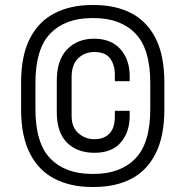

<svg xmlns="http://www.w3.org/2000/svg" viewBox="-20 -732 738 764"><path d="M345 12Q261 12 197.5 -20.5Q134 -53 99 -121.5Q64 -190 64 -297V-403Q64 -511 99 -579Q134 -647 197.5 -679.5Q261 -712 345 -712H355Q440 -712 502.5 -679.5Q565 -647 599.5 -579Q634 -511 634 -403V-297Q634 -190 599.5 -121.5Q565 -53 502.5 -20.5Q440 12 355 12ZM346 -40H354Q459 -40 518.5 -101Q578 -162 578 -298V-402Q578 -538 518.5 -599Q459 -660 354 -660H346Q240 -660 180.5 -599Q121 -538 121 -402V-298Q121 -162 180.5 -101Q240 -40 346 -40ZM356 -124Q287 -124 246.5 -164.5Q206 -205 206 -285V-411Q206 -494 247.5 -536Q289 -578 354 -578Q422 -578 459 -536.5Q496 -495 496 -430V-409H437V-436Q437 -473 418.5 -499Q400 -525 355 -525Q317 -525 291 -500Q265 -475 265 -425V-271Q265 -225 292.5 -201.5Q320 -178 355 -178Q393 -178 415 -200Q437 -222 437 -269V-291H496V-270Q496 -206 460.5 -165Q425 -124 356 -124Z"/></svg>

Font: Space Grotesk Light Light
Style: Regular
Weight: 300
Version: Version 2.000